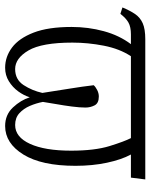

<svg xmlns="http://www.w3.org/2000/svg" viewBox="61 -637 586 748"><g transform="rotate(90 354.0 -263.0)"><path d="M244 10Q201 10 165 -17Q129 -44 107 -101Q85 -158 85 -249Q85 -314 101.5 -374.5Q118 -435 152 -480H114Q85 -480 68 -470.5Q51 -461 34 -439L9 -447Q21 -476 34.5 -496Q48 -516 70.5 -526Q93 -536 133 -536H679L672 -480H582Q602 -443 614 -386.5Q626 -330 626 -264Q626 -132 582 -61Q538 10 471 10Q427 10 398.5 -20.5Q370 -51 359 -86Q352 -63 336 -41Q320 -19 296.5 -4.5Q273 10 244 10ZM467 -29Q514 -29 540.5 -87Q567 -145 567 -247Q567 -339 549 -397Q531 -455 518 -480H199Q170 -436 158 -374.5Q146 -313 146 -252Q146 -133 176.5 -81Q207 -29 249 -29Q290 -29 311.5 -62Q333 -95 342 -135Q333 -194 325 -243Q317 -292 312 -335Q318 -342 330.5 -348.5Q343 -355 356 -355Q382 -355 390.5 -338.5Q399 -322 399 -303Q399 -281 395 -250Q391 -219 385.5 -188.5Q380 -158 377 -137Q382 -111 392.5 -86.5Q403 -62 421 -45.5Q439 -29 467 -29Z"/></g></svg>

Font: Noto Serif ExtraCondensed Light
Style: Regular
Weight: 300
Width: 2
Designer: Monotype Design Team
Foundry: Monotype Imaging Inc.
Version: Version 2.014; ttfautohint (v1.8.4.7-5d5b)